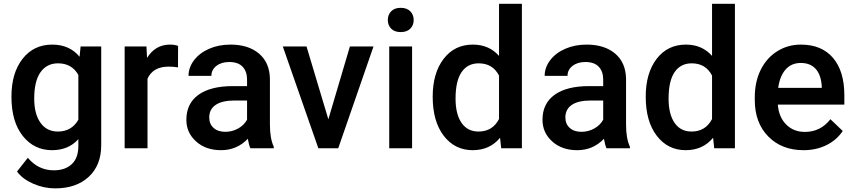

<svg xmlns="http://www.w3.org/2000/svg" viewBox="-20 -794 4574 1028"><path d="M41.3 -276.6Q41.3 -403.5 101 -479.3Q160.7 -555.2 259.4 -555.2Q352.6 -555.2 406 -490.2L411.6 -545.1H521.9V-16.6Q521.9 90.7 455.2 152.6Q388.4 214.6 275.1 214.6Q215.1 214.6 157.9 189.7Q100.8 164.7 71 124.4L129 50.9Q185.4 117.9 268 117.9Q329 117.9 364.2 84.9Q399.5 51.9 399.5 -12.1V-48.9Q346.6 10.1 258.4 10.1Q162.7 10.1 102 -66Q41.3 -142.1 41.3 -276.6ZM163.2 -266Q163.2 -183.9 196.7 -136.8Q230.2 -89.7 289.7 -89.7Q363.7 -89.7 399.5 -153.1V-392.9Q364.7 -454.9 290.7 -454.9Q230.2 -454.9 196.7 -407.1Q163.2 -359.2 163.2 -266Z M933 -433.2Q908.8 -437.3 883.1 -437.3Q799 -437.3 769.8 -372.8V0H647.4V-545.1H764.2L767.3 -484.1Q811.6 -555.2 890.2 -555.2Q916.4 -555.2 933.5 -548.1Z M1320.9 0Q1312.8 -15.6 1306.8 -50.9Q1248.4 10.1 1163.7 10.1Q1081.6 10.1 1029.7 -36.8Q977.8 -83.6 977.8 -152.6Q977.8 -239.8 1042.6 -286.4Q1107.3 -333 1227.7 -333H1302.8V-368.8Q1302.8 -411.1 1279.1 -436.5Q1255.4 -462 1207.1 -462Q1165.2 -462 1138.5 -441.1Q1111.8 -420.2 1111.8 -387.9H989.4Q989.4 -432.7 1019.1 -471.8Q1048.9 -510.8 1100 -533Q1151.1 -555.2 1214.1 -555.2Q1309.8 -555.2 1366.8 -507.1Q1423.7 -458.9 1425.2 -371.8V-125.9Q1425.2 -52.4 1445.8 -8.6V0ZM1186.4 -88.2Q1222.7 -88.2 1254.7 -105.8Q1286.6 -123.4 1302.8 -153.1V-255.9H1236.8Q1168.8 -255.9 1134.5 -232.2Q1100.3 -208.6 1100.3 -165.2Q1100.3 -130 1123.7 -109.1Q1147.1 -88.2 1186.4 -88.2Z M1738 -155.2 1853.4 -545.1H1979.8L1790.9 0H1684.6L1494.2 -545.1H1621.2Z M2186.4 0H2064V-545.1H2186.4ZM2056.4 -686.6Q2056.4 -714.9 2074.3 -733.5Q2092.2 -752.1 2125.4 -752.1Q2158.7 -752.1 2176.8 -733.5Q2195 -714.9 2195 -686.6Q2195 -658.9 2176.8 -640.6Q2158.7 -622.2 2125.4 -622.2Q2092.2 -622.2 2074.3 -640.6Q2056.4 -658.9 2056.4 -686.6Z M2296.7 -276.6Q2296.7 -402.5 2355.2 -478.8Q2413.6 -555.2 2511.8 -555.2Q2598.5 -555.2 2651.9 -494.7V-773.8H2774.3V0H2663.5L2657.4 -56.4Q2602.5 10.1 2510.8 10.1Q2415.1 10.1 2355.9 -67Q2296.7 -144.1 2296.7 -276.6ZM2419.1 -266Q2419.1 -182.9 2451.1 -136.3Q2483.1 -89.7 2542.1 -89.7Q2617.1 -89.7 2651.9 -156.7V-389.4Q2618.1 -454.9 2543.1 -454.9Q2483.6 -454.9 2451.4 -407.8Q2419.1 -360.7 2419.1 -266Z M3227.7 0Q3219.6 -15.6 3213.6 -50.9Q3155.2 10.1 3070.5 10.1Q2988.4 10.1 2936.5 -36.8Q2884.6 -83.6 2884.6 -152.6Q2884.6 -239.8 2949.4 -286.4Q3014.1 -333 3134.5 -333H3209.6V-368.8Q3209.6 -411.1 3185.9 -436.5Q3162.2 -462 3113.9 -462Q3072 -462 3045.3 -441.1Q3018.6 -420.2 3018.6 -387.9H2896.2Q2896.2 -432.7 2925.9 -471.8Q2955.7 -510.8 3006.8 -533Q3057.9 -555.2 3120.9 -555.2Q3216.6 -555.2 3273.6 -507.1Q3330.5 -458.9 3332 -371.8V-125.9Q3332 -52.4 3352.6 -8.6V0ZM3093.2 -88.2Q3129.5 -88.2 3161.5 -105.8Q3193.5 -123.4 3209.6 -153.1V-255.9H3143.6Q3075.6 -255.9 3041.3 -232.2Q3007.1 -208.6 3007.1 -165.2Q3007.1 -130 3030.5 -109.1Q3053.9 -88.2 3093.2 -88.2Z M3437.3 -276.6Q3437.3 -402.5 3495.7 -478.8Q3554.2 -555.2 3652.4 -555.2Q3739 -555.2 3792.4 -494.7V-773.8H3914.9V0H3804L3798 -56.4Q3743.1 10.1 3651.4 10.1Q3555.7 10.1 3496.5 -67Q3437.3 -144.1 3437.3 -276.6ZM3559.7 -266Q3559.7 -182.9 3591.7 -136.3Q3623.7 -89.7 3682.6 -89.7Q3757.7 -89.7 3792.4 -156.7V-389.4Q3758.7 -454.9 3683.6 -454.9Q3624.2 -454.9 3591.9 -407.8Q3559.7 -360.7 3559.7 -266Z M4282.1 10.1Q4165.7 10.1 4093.5 -63.2Q4021.2 -136.5 4021.2 -258.4V-273.6Q4021.2 -355.2 4052.6 -419.4Q4084.1 -483.6 4141.1 -519.4Q4198 -555.2 4268 -555.2Q4379.3 -555.2 4440.1 -484.1Q4500.8 -413.1 4500.8 -283.1V-233.8H4144.6Q4150.1 -166.2 4189.7 -127Q4229.2 -87.7 4289.2 -87.7Q4373.3 -87.7 4426.2 -155.7L4492.2 -92.7Q4459.4 -43.8 4404.8 -16.9Q4350.1 10.1 4282.1 10.1ZM4267.5 -456.9Q4217.1 -456.9 4186.1 -421.7Q4155.2 -386.4 4146.6 -323.4H4379.8V-332.5Q4375.8 -394 4347.1 -425.4Q4318.4 -456.9 4267.5 -456.9Z"/></svg>

Font: Vazir FD Medium
Style: Regular
Weight: 500
Foundry: DejaVu fonts team - Redesigned by Saber Rastikerdar
Version: Version 21.10;October 20, 2019;FontCreator 12.0.0.2547 64-bi